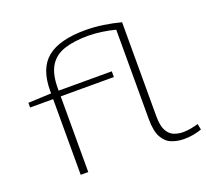

<svg xmlns="http://www.w3.org/2000/svg" viewBox="-129 -907 1154 1073"><g transform="rotate(-20 448.5 -370.5)"><path d="M791 10Q752 10 718 -3.5Q684 -17 663.5 -54Q643 -91 643 -163V-694Q605 -704 562.5 -710Q520 -716 484 -716Q397 -716 339.5 -696.5Q282 -677 253 -629.5Q224 -582 224 -499V-484H540V-450H224V0H179V-450H42V-478L179 -484V-499Q179 -633 252.5 -692Q326 -751 479 -751Q532 -751 585.5 -743Q639 -735 688 -722V-164Q688 -106 704 -77Q720 -48 745.5 -38Q771 -28 799 -28Q823 -28 846.5 -32.5Q870 -37 890 -43L897 -8Q875 0 848 5Q821 10 791 10Z"/></g></svg>

Font: Georama ExtraExtended ExtraLight
Style: Regular
Weight: 200
Width: 8
Designer: Jean-Baptiste Levee
Foundry: Production Type
Version: Version 1.000